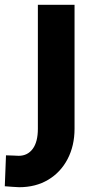

<svg xmlns="http://www.w3.org/2000/svg" viewBox="-33 -523 396 801"><path d="M47 258Q36 258 20 256.5Q4 255 -13 254L-8 125Q8 125 23 126Q38 127 45 127Q82 127 103.5 98Q125 69 125 14V-503H278V14Q278 85 249 140.5Q220 196 168 227Q116 258 47 258Z"/></svg>

Font: Cairo Play ExtraBold
Style: Regular
Weight: 800
Version: Version 3.119